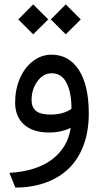

<svg xmlns="http://www.w3.org/2000/svg" viewBox="-20 -596 469 867"><path d="M276.9 -576.2 344.7 -508.3 276.9 -440.9 209.5 -508.3ZM129.9 -576.2 197.8 -508.3 129.9 -440.9 62.5 -508.3ZM213.4 -265.1Q175.3 -265.1 148.9 -228.8Q122.6 -192.4 122.6 -144.5Q122.6 -110.8 143.1 -94.7Q163.6 -78.6 208 -78.6Q221.2 -78.6 233.6 -80.1Q246.1 -81.5 255.1 -83.7Q264.2 -85.9 272.2 -88.9Q280.3 -91.8 285.9 -94.7Q291.5 -97.7 295.4 -99.9Q299.3 -102.1 300.8 -103.5L302.7 -105Q302.7 -178.7 280.5 -221.9Q258.3 -265.1 213.4 -265.1ZM212.9 -349.1Q291 -349.1 335.9 -280.3Q380.9 -211.4 380.9 -84Q380.9 -3.4 357.2 60.1Q333.5 123.5 290 165.3Q246.6 207 185.3 229Q124 251 49.3 251L22.5 184.6Q145 177.2 215.8 123.3Q286.6 69.3 299.3 -19.5Q295.4 -17.1 288.1 -13.4Q280.8 -9.8 255.9 -3.7Q231 2.4 203.1 2.4Q128.9 2.4 88.6 -33.4Q48.3 -69.3 48.3 -133.3Q48.3 -190.9 69.1 -240.2Q89.8 -289.6 127.9 -319.3Q166 -349.1 212.9 -349.1Z"/></svg>

Font: Samim WOL
Style: WOL
Weight: 400
Foundry: DejaVu fonts team - Redesigned by Saber Rastikerdar
Version: Version 4.0.0